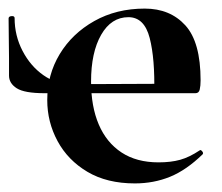

<svg xmlns="http://www.w3.org/2000/svg" viewBox="-26 -415 516 447"><path d="M288 12Q223 12 177.5 -15Q132 -42 108 -86.5Q84 -131 84 -182Q84 -241 113 -289Q142 -337 193.5 -366Q245 -395 311 -395Q370 -395 405.5 -356Q441 -317 441 -228Q441 -215 439 -206.5Q437 -198 429 -198H333Q335 -278 322.5 -326.5Q310 -375 273 -375Q233 -375 209.5 -334Q186 -293 186 -225Q186 -167 204 -125Q222 -83 257 -60Q292 -37 343 -37Q372 -37 393.5 -43Q415 -49 439 -65Q441 -67 444.5 -63Q448 -59 446 -56Q408 -19 370 -3.5Q332 12 288 12ZM78 -198Q31 -198 13 -209.5Q-5 -221 -5 -239Q-5 -259 -5 -280Q-5 -301 -5.5 -324.5Q-6 -348 -6 -372Q-6 -377 1 -377.5Q8 -378 8 -373Q8 -332 26.5 -296.5Q45 -261 75 -240Q105 -219 139 -219L368 -220V-198Z"/></svg>

Font: Cormorant Infant Light
Style: Regular
Weight: 300
Designer: Christian Thalmann (Catharsis Fonts)
Foundry: Catharsis Fonts
Version: Version 4.001